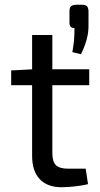

<svg xmlns="http://www.w3.org/2000/svg" viewBox="-20 -778 421 807"><path d="M200 -631V-134Q200 -99 215 -84Q230 -69 266 -69H340L350 -4Q334 0 313 3Q292 6 272 7.5Q252 9 240 9Q179 9 147 -25Q115 -59 115 -123V-631ZM355 -487V-420H27V-482L123 -487ZM324 -758Q340 -758 345.5 -752Q351 -746 352 -732V-678Q353 -643 344 -611Q335 -579 320 -550L284 -559Q289 -585 291 -607Q293 -629 293 -660Q272 -660 272 -682V-732Q272 -746 279 -752Q286 -758 302 -758Z"/></svg>

Font: Exo 2
Style: Regular
Weight: 400
Designer: Natanael Gama
Foundry: Natanael Gama
Version: Version 2.010